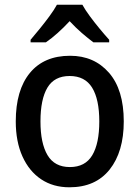

<svg xmlns="http://www.w3.org/2000/svg" viewBox="-20 -786 593 816"><path d="M506 -270Q506 -141 446 -65.5Q386 10 275 10Q206 10 155 -24Q104 -58 75.5 -121Q47 -184 47 -270Q47 -403 107 -476Q167 -549 278 -549Q380 -549 443 -477Q506 -405 506 -270ZM152 -270Q152 -177 182 -126.5Q212 -76 277 -76Q342 -76 372 -126Q402 -176 402 -270Q402 -364 371.5 -413.5Q341 -463 276 -463Q211 -463 181.5 -413.5Q152 -364 152 -270ZM330 -766Q342 -744 362 -717Q382 -690 403.5 -664Q425 -638 444 -617V-606H377Q354 -623 327.5 -646Q301 -669 276 -696Q224 -640 175 -606H110V-617Q128 -638 149.5 -664.5Q171 -691 190.5 -717.5Q210 -744 222 -766Z"/></svg>

Font: Noto Sans Sinhala UI SemiCondensed Medium
Style: Regular
Weight: 500
Width: 4
Designer: Jelle Bosma - Monotype Design Team
Foundry: Monotype Imaging Inc.
Version: Version 2.006; ttfautohint (v1.8.4.7-5d5b)